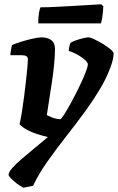

<svg xmlns="http://www.w3.org/2000/svg" viewBox="-20 -674 549 894"><path d="M89 200Q73 192 57 179.5Q41 167 30.5 156Q20 145 20 140Q20 128 36.5 109Q53 90 80.5 66.5Q108 43 139.5 17Q171 -9 203 -36Q177 -42 152 -50Q127 -58 106 -69.5Q85 -81 71 -95Q76 -116 81.5 -150Q87 -184 92 -222.5Q97 -261 101 -297.5Q105 -334 107.5 -360.5Q110 -387 110 -396Q110 -409 102 -413Q94 -417 80 -417H28Q28 -422 29.5 -432Q31 -442 33 -451.5Q35 -461 36 -464Q51 -471 78 -479.5Q105 -488 132 -494Q159 -500 173 -500Q202 -500 219 -487Q236 -474 236 -446Q236 -416 232 -374Q228 -332 221 -287Q214 -242 208 -202.5Q202 -163 198 -138Q208 -133 220 -128Q232 -123 243 -121Q254 -119 261 -119Q265 -119 279 -141Q293 -163 311.5 -197Q330 -231 348 -268Q366 -305 377.5 -334Q389 -363 389 -375Q389 -381 381.5 -389Q374 -397 361 -406.5Q348 -416 332 -424Q316 -432 300 -437Q300 -445 303 -458Q306 -471 308 -474Q316 -480 333 -486Q350 -492 367 -496Q384 -500 391 -500Q401 -500 419.5 -491Q438 -482 459 -469.5Q480 -457 494.5 -444.5Q509 -432 509 -426Q509 -400 494.5 -361Q480 -322 460 -285Q424 -221 379 -159Q334 -97 287.5 -38Q241 21 200.5 78.5Q160 136 134 191ZM158 -565Q158 -594 161.5 -614Q165 -634 169 -640Q199 -640 240 -642Q281 -644 323 -646.5Q365 -649 399 -651Q433 -653 451 -654L461 -645Q460 -618 456.5 -595.5Q453 -573 450 -565Z"/></svg>

Font: Texturina 12pt ExtraBold
Style: Italic
Weight: 800
Italic angle: -11°
Designer: Guillermo Torres Carreño
Foundry: Omnibus-Type
Version: Version 1.002